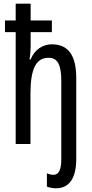

<svg xmlns="http://www.w3.org/2000/svg" viewBox="-20 -780 496 1040"><path d="M283 240C355 240 393 185 393 82V-357C393 -477 352 -540 261 -540C211 -540 166 -510 146 -458H140C144 -482 146 -506 146 -529V-606H261V-669H146V-760H65V-669H7V-606H65V0H145V-272C145 -411 177 -467 243 -467C292 -467 312 -430 312 -341V83C312 140 298 167 269 167C259 167 247 164 234 159V231C246 236 267 240 283 240Z"/></svg>

Font: Noto Sans UI Condensed
Style: Regular
Weight: 400
Width: 3
Designer: Monotype Design Team
Foundry: Monotype Imaging Inc.
Version: Version 1.901